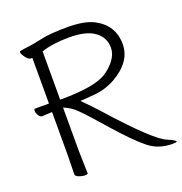

<svg xmlns="http://www.w3.org/2000/svg" viewBox="-128 -817 891 938"><g transform="rotate(-20 317.5 -348.0)"><path d="M111 -340Q91 -339 60 -337H59Q49 -337 41 -350Q33 -363 33 -373.5Q33 -384 39 -384H111V-621H105Q88 -621 70 -651Q64 -661 64 -666.5Q64 -672 68 -673Q88 -677 114 -680Q140 -683 187.5 -693.5Q235 -704 322.5 -704Q410 -704 458 -680Q549 -633 549 -534Q549 -442 443 -382Q392 -354 335.5 -349Q279 -344 272 -344H260L268 -335Q299 -305 342 -257Q534 -42 595 -20Q621 -9 628 -3Q635 3 635 4Q632 8 612 8Q540 8 488.5 -33Q437 -74 351 -171L283 -248Q228 -309 207 -322Q186 -335 169 -342V-115L172 1Q172 6 157 6Q142 6 125.5 -0.5Q109 -7 109 -17L111 -116ZM489 -537Q489 -590 445.5 -622Q402 -654 315 -654Q228 -654 169 -634V-383H174Q344 -383 409 -422Q444 -444 466.5 -474.5Q489 -505 489 -537Z"/></g></svg>

Font: ToneOZ-Pinyin-WenKai-Light
Style: Light
Weight: 300
Designer: Fontworks Inc.
Foundry: ToneOZ
Version: Version 0.240331